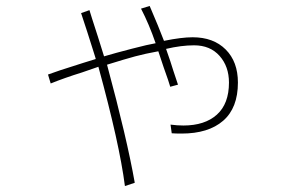

<svg xmlns="http://www.w3.org/2000/svg" viewBox="-20 -544 960 644"><path d="M399 80Q381 -61 310 -320L255 -301Q197 -283 150 -264L141 -294L181 -308Q277 -339 301 -346Q302 -345 293 -373Q286 -395 273 -436Q260 -477 252 -500L280 -510L289 -481Q309 -420 329 -355Q366 -366 422 -380.5Q478 -395 502 -399Q480 -463 453 -515L482 -524Q513 -452 530 -407Q589 -419 626 -419Q696 -419 737 -378Q778 -337 778 -267Q778 -182 728.5 -139Q679 -96 589 -96Q567 -96 556 -97L552 -126Q575 -123 595 -123Q667 -123 707.5 -159.5Q748 -196 748 -267Q748 -321 716.5 -356.5Q685 -392 631 -392Q588 -392 537 -380Q554 -332 561 -308L577 -260L551 -253Q547 -268 529 -318L511 -372Q467 -364 433.5 -355Q400 -346 339 -327Q406 -79 432 69Z"/></svg>

Font: LINE Seed Sans KR Thin
Style: Regular
Weight: 250
Designer: LINE BX Design & Sandoll Inc & Dalton Maag Ltd
Foundry: Sandoll Inc.
Version: Version 1.000